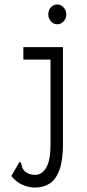

<svg xmlns="http://www.w3.org/2000/svg" viewBox="-20 -669 390 863"><path d="M138 174Q108 174 79.5 161Q51 148 31 122L63 67L68 59L74 62Q77 70 78.5 79Q80 88 91 101Q110 117 138 117Q169 117 188 84Q207 51 207 -18V-401H85V-457H263V-22Q263 51 247.5 94Q232 137 204 155.5Q176 174 138 174ZM237 -560Q221 -560 209 -573Q197 -586 197 -604Q197 -623 208.5 -636Q220 -649 237 -649Q254 -649 266 -635.5Q278 -622 278 -604Q278 -586 266 -573Q254 -560 237 -560Z"/></svg>

Font: Inconsolata ExtraCondensed
Style: Regular
Weight: 400
Width: 2
Monospace: yes
Designer: Raph Levien, Cyreal, Brenton Simpson
Foundry: Raph Levien, Cyreal, Google
Version: Version 3.001; ttfautohint (v1.8.2.53-6de2)